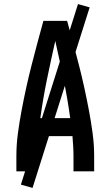

<svg xmlns="http://www.w3.org/2000/svg" viewBox="-20 -837 540 938"><path d="M60 0V-74Q60 -130 67.5 -186Q75 -242 85.5 -297.5Q96 -353 108 -408Q120 -463 134 -517.5Q148 -572 162.5 -626.5Q177 -681 192 -735H308Q323 -681 337.5 -626.5Q352 -572 366 -517.5Q380 -463 392 -408Q404 -353 414.5 -297.5Q425 -242 432.5 -186Q440 -130 440 -74V0H339V-74Q339 -98 337.5 -123Q336 -148 334 -172H166Q164 -148 162.5 -123Q161 -98 161 -74V0ZM323 -260Q310 -355 290.5 -449.5Q271 -544 250 -637Q229 -544 209.5 -449.5Q190 -355 177 -260ZM139 81 82 65 361 -817 418 -801Z"/></svg>

Font: Zed Sans Semibold
Style: Regular
Weight: 600
Designer: Belleve Invis
Foundry: Belleve Invis
Version: Version 1.0.0; ttfautohint (v1.8.4)